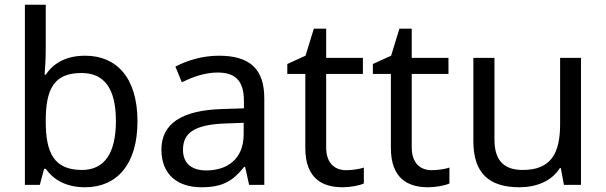

<svg xmlns="http://www.w3.org/2000/svg" viewBox="-20 -780 2556 810"><path d="M173 -575V-760H85V0H148L166 -68H173C203 -25 255 10 339 10C471 10 560 -84 560 -268C560 -452 472 -545 339 -545C255 -545 203 -510 173 -465H168C170 -487 173 -530 173 -575ZM324 -472C422 -472 469 -404 469 -269C469 -136 422 -63 326 -63C208 -63 173 -135 173 -267V-271C173 -408 210 -472 324 -472Z M903 -545C833 -545 767 -524 720 -499L747 -433C791 -454 842 -474 898 -474C968 -474 1009 -444 1009 -355V-323L918 -320C743 -315 661 -256 661 -149C661 -40 733 10 830 10C920 10 963 -17 1010 -76H1014L1031 0H1095V-365C1095 -490 1033 -545 903 -545ZM929 -259 1008 -262V-214C1008 -110 940 -61 850 -61C792 -61 752 -88 752 -148C752 -216 795 -254 929 -259Z M1440 -62C1391 -62 1356 -93 1356 -158V-468H1511V-536H1356V-659H1304L1269 -545L1192 -510V-468H1268V-156C1268 -26 1341 10 1425 10C1457 10 1496 3 1515 -6V-73C1498 -67 1466 -62 1440 -62Z M1801 -62C1752 -62 1717 -93 1717 -158V-468H1872V-536H1717V-659H1665L1630 -545L1553 -510V-468H1629V-156C1629 -26 1702 10 1786 10C1818 10 1857 3 1876 -6V-73C1859 -67 1827 -62 1801 -62Z M2431 -536H2343V-257C2343 -132 2304 -63 2185 -63C2104 -63 2066 -105 2066 -191V-536H1977V-185C1977 -49 2043 10 2172 10C2241 10 2307 -15 2342 -71H2346L2359 0H2431Z"/></svg>

Font: Noto Sans Lycian
Style: Regular
Weight: 400
Designer: Monotype Design Team
Foundry: Monotype Imaging Inc.
Version: Version 2.002